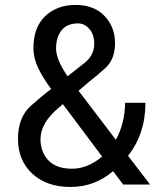

<svg xmlns="http://www.w3.org/2000/svg" viewBox="-20 -741 640 771"><path d="M358.4 -564.9Q358.4 -602.1 339.1 -624.5Q319.8 -647 293.9 -647Q249 -647 227.1 -619.1Q205.1 -591.3 205.1 -546.4Q205.1 -501.5 251.5 -434.6L308.6 -480Q358.4 -513.7 358.4 -564.9ZM142.6 -182.1Q142.6 -130.9 174.3 -97.2Q206.1 -63.5 269 -63.5Q332 -63.5 390.1 -112.3L232.4 -322.8L218.8 -311Q142.6 -248.5 142.6 -182.1ZM434.1 -53.7Q359.4 9.8 263.2 9.8Q167 9.8 109.6 -43.7Q52.2 -97.2 52.2 -183.6Q52.2 -270 104 -316.2Q155.8 -362.3 185.5 -383.3Q152.8 -427.7 133.5 -467.3Q114.3 -506.8 114.3 -548.8Q114.3 -631.3 161.6 -676.3Q209 -721.2 283.2 -721.2Q357.4 -721.2 399.7 -677Q441.9 -632.8 441.9 -567.4Q441.9 -502.4 402.3 -467Q362.8 -431.6 341.3 -415.5L295.4 -376.5L445.3 -179.7Q481.4 -245.6 482.4 -328.1H564Q564 -203.6 494.1 -115.7L582.5 0H474.6Z"/></svg>

Font: RobotoMono-Regular
Style: Regular
Weight: 400
Designer: Google
Version: Version 2.000985; 2015; ttfautohint (v1.3)